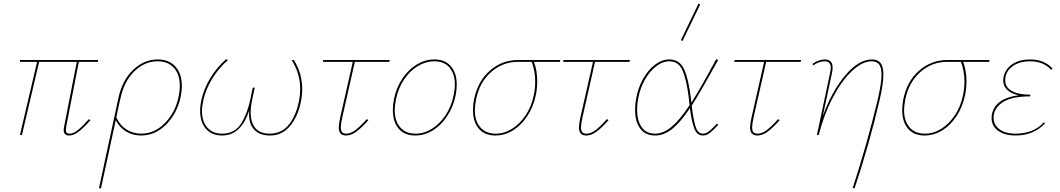

<svg xmlns="http://www.w3.org/2000/svg" viewBox="-20 -731 5742 1040"><path d="M339 -47Q337 -33 337 -29Q337 -17 341.5 -12Q346 -7 357 -7Q378 -7 402.5 -27Q427 -47 462 -86L470 -80Q434 -39 406.5 -18Q379 3 354 3Q325 3 325 -27Q325 -37 328 -49L396 -396H192L99 0H88L181 -396H87L89 -406H512L510 -396H407Z M965 -266Q965 -239 959 -209Q940 -117 880.5 -57Q821 3 744 3Q700 3 664 -18Q628 -39 607 -80L527 289H516L622 -203Q643 -298 702 -353.5Q761 -409 835 -409Q896 -409 930.5 -370Q965 -331 965 -266ZM954 -266Q954 -328 922 -363.5Q890 -399 833 -399Q764 -399 708.5 -345.5Q653 -292 633 -200Q633 -200 628 -180L610 -95Q630 -52 665.5 -29.5Q701 -7 745 -7Q817 -7 873.5 -64.5Q930 -122 948 -210Q954 -240 954 -266Z M1617 -249Q1617 -215 1610 -181Q1594 -100 1551 -48.5Q1508 3 1443 3Q1388 3 1358.5 -27Q1329 -57 1329 -112Q1329 -125 1330 -132Q1285 3 1183 3Q1127 3 1095.5 -33Q1064 -69 1064 -131Q1064 -159 1072 -194Q1086 -255 1120.5 -310.5Q1155 -366 1204 -410L1215 -406Q1164 -361 1130 -305.5Q1096 -250 1082 -191Q1074 -156 1074 -130Q1074 -73 1103 -40Q1132 -7 1182 -7Q1253 -7 1287.5 -64Q1322 -121 1337 -198L1349 -256H1360L1347 -196Q1338 -156 1338 -123Q1338 -66 1364 -36.5Q1390 -7 1440 -7Q1506 -7 1545 -56.5Q1584 -106 1599 -182Q1606 -216 1606 -250Q1606 -333 1560 -405L1571 -407Q1617 -335 1617 -249Z M1834 -95Q1826 -58 1826 -42Q1826 -22 1833.5 -14.5Q1841 -7 1855 -7Q1880 -7 1905.5 -26.5Q1931 -46 1967 -86L1975 -80Q1939 -39 1910.5 -18Q1882 3 1855 3Q1835 3 1825 -7.5Q1815 -18 1815 -41Q1815 -59 1823 -96L1891 -396H1729L1731 -406H2091L2089 -396H1902Z M2108 -135Q2108 -163 2114 -194Q2127 -258 2160.5 -307Q2194 -356 2239 -382.5Q2284 -409 2333 -409Q2391 -409 2422.5 -372Q2454 -335 2454 -272Q2454 -246 2448 -214Q2435 -152 2402.5 -102.5Q2370 -53 2325 -25Q2280 3 2229 3Q2171 3 2139.5 -34Q2108 -71 2108 -135ZM2437 -214Q2444 -249 2444 -272Q2444 -330 2415 -364.5Q2386 -399 2332 -399Q2287 -399 2244 -373.5Q2201 -348 2169.5 -301.5Q2138 -255 2125 -194Q2118 -157 2118 -135Q2118 -75 2148 -41Q2178 -7 2231 -7Q2278 -7 2320.5 -34Q2363 -61 2394 -108Q2425 -155 2437 -214Z M3013 -396H2872Q2890 -349 2890 -292Q2890 -250 2882 -214Q2869 -152 2836.5 -102.5Q2804 -53 2759 -25Q2714 3 2663 3Q2605 3 2573.5 -34Q2542 -71 2542 -135Q2542 -163 2548 -194Q2568 -291 2633.5 -348.5Q2699 -406 2787 -406H3015ZM2879 -289Q2879 -346 2860 -396H2786Q2703 -396 2640.5 -341Q2578 -286 2559 -194Q2552 -157 2552 -135Q2552 -75 2582 -41Q2612 -7 2665 -7Q2712 -7 2754.5 -34Q2797 -61 2828 -108Q2859 -155 2871 -214Q2879 -249 2879 -289Z M3135 -95Q3127 -58 3127 -42Q3127 -22 3134.5 -14.5Q3142 -7 3156 -7Q3181 -7 3206.5 -26.5Q3232 -46 3268 -86L3276 -80Q3240 -39 3211.5 -18Q3183 3 3156 3Q3136 3 3126 -7.5Q3116 -18 3116 -41Q3116 -59 3124 -96L3192 -396H3030L3032 -406H3392L3390 -396H3203Z M3871 -55Q3842 -24 3824.5 -10.5Q3807 3 3787 3Q3755 3 3740.5 -35.5Q3726 -74 3717 -145Q3666 -69 3621.5 -33Q3577 3 3528 3Q3476 3 3448 -34.5Q3420 -72 3420 -136Q3420 -166 3426 -199Q3437 -258 3464.5 -306Q3492 -354 3529 -381.5Q3566 -409 3606 -409Q3661 -409 3685.5 -356Q3710 -303 3722 -200L3725 -175Q3779 -260 3859 -410L3870 -406Q3772 -229 3727 -159Q3735 -85 3747.5 -46Q3760 -7 3787 -7Q3803 -7 3817 -17.5Q3831 -28 3844 -41.5Q3857 -55 3863 -61ZM3715 -161Q3713 -187 3711 -200Q3699 -298 3677.5 -348.5Q3656 -399 3605 -399Q3570 -399 3535.5 -373Q3501 -347 3474.5 -301.5Q3448 -256 3437 -198Q3431 -167 3431 -137Q3431 -78 3455.5 -42.5Q3480 -7 3528 -7Q3573 -7 3617.5 -44Q3662 -81 3715 -161ZM3668 -513 3763 -711 3773 -707 3677 -509Z M4062 -95Q4054 -58 4054 -42Q4054 -22 4061.5 -14.5Q4069 -7 4083 -7Q4108 -7 4133.5 -26.5Q4159 -46 4195 -86L4203 -80Q4167 -39 4138.5 -18Q4110 3 4083 3Q4063 3 4053 -7.5Q4043 -18 4043 -41Q4043 -59 4051 -96L4119 -396H3957L3959 -406H4319L4317 -396H4130Z M4765 -327Q4765 -277 4744 -187Q4690 46 4609 289L4599 287Q4678 44 4734 -190Q4755 -282 4755 -327Q4755 -366 4741.5 -382.5Q4728 -399 4702 -399Q4650 -399 4593.5 -345Q4537 -291 4489.5 -199.5Q4442 -108 4415 0H4405L4476 -335Q4480 -351 4480 -364Q4480 -399 4446 -399Q4432 -399 4416 -393.5Q4400 -388 4386 -377L4381 -385Q4396 -396 4414 -402.5Q4432 -409 4448 -409Q4490 -409 4490 -364Q4490 -349 4486 -333L4437 -103Q4487 -239 4559.5 -324Q4632 -409 4703 -409Q4735 -409 4750 -389.5Q4765 -370 4765 -327Z M5338 -396H5197Q5215 -349 5215 -292Q5215 -250 5207 -214Q5194 -152 5161.5 -102.5Q5129 -53 5084 -25Q5039 3 4988 3Q4930 3 4898.5 -34Q4867 -71 4867 -135Q4867 -163 4873 -194Q4893 -291 4958.5 -348.5Q5024 -406 5112 -406H5340ZM5204 -289Q5204 -346 5185 -396H5111Q5028 -396 4965.5 -341Q4903 -286 4884 -194Q4877 -157 4877 -135Q4877 -75 4907 -41Q4937 -7 4990 -7Q5037 -7 5079.5 -34Q5122 -61 5153 -108Q5184 -155 5196 -214Q5204 -249 5204 -289Z M5681 -360 5674 -353Q5631 -399 5560 -399Q5500 -399 5462.5 -370.5Q5425 -342 5425 -296Q5425 -258 5461 -238Q5497 -218 5561 -218L5560 -209Q5469 -209 5421.5 -183Q5374 -157 5364 -113Q5362 -106 5362 -93Q5362 -55 5393.5 -31Q5425 -7 5480 -7Q5578 -7 5634 -68L5641 -63Q5579 3 5481 3Q5423 3 5387 -22.5Q5351 -48 5351 -92Q5351 -104 5354 -117Q5374 -199 5498 -215Q5457 -223 5435.5 -244.5Q5414 -266 5414 -296Q5414 -306 5417 -318Q5427 -360 5465 -384.5Q5503 -409 5559 -409Q5637 -409 5681 -360Z"/></svg>

Font: Ysabeau Hairline
Style: Italic
Weight: 100
Italic angle: -12°
Designer: Christian Thalmann (Catharsis Fonts)
Version: Version 0.003